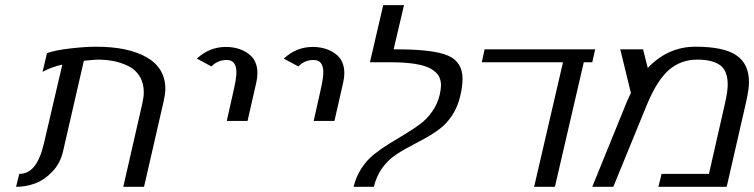

<svg xmlns="http://www.w3.org/2000/svg" viewBox="-20 -720 2907 740"><path d="M161.1 -515.1Q191.4 -526.4 250 -533.2Q308.6 -540 350.1 -540Q474.6 -540 545.9 -498.8Q617.2 -457.5 617.2 -377Q617.2 -357.9 610.8 -330.1L535.2 0H455.1L527.8 -317.9Q534.2 -345.7 534.2 -363.8Q534.2 -399.9 518.3 -425.8Q502.4 -451.7 475.1 -465.1Q447.8 -478.5 418.7 -484.4Q389.6 -490.2 356.9 -490.2Q346.2 -490.2 303.2 -485.8L223.1 -137.2Q212.4 -90.3 181.4 -58.1Q150.4 -25.9 115 -12.9Q79.6 0 42 0L54.2 -49.8Q89.4 -49.8 112.5 -79.1Q135.7 -108.4 149.9 -169.9L220.2 -471.2Q174.3 -460.4 144 -442.9Z M854 -253.9 879.9 -369.1Q891.1 -418 891.1 -440.9Q891.1 -488.8 854 -488.8Q818.8 -488.8 794.9 -463.9L738.8 -494.1Q787.1 -539.1 850.1 -539.1Q900.9 -539.1 936.5 -513.7Q972.2 -488.3 972.2 -438Q972.2 -421.9 967.8 -401.9L934.1 -253.9Z M1189 -253.9 1214.8 -369.1Q1226.1 -418 1226.1 -440.9Q1226.1 -488.8 1189 -488.8Q1153.8 -488.8 1129.9 -463.9L1073.7 -494.1Q1122.1 -539.1 1185.1 -539.1Q1235.8 -539.1 1271.5 -513.7Q1307.1 -488.3 1307.1 -438Q1307.1 -421.9 1302.7 -401.9L1269 -253.9Z M1405.8 -480 1457 -700.2H1537.1L1497.1 -529.8H1510.7Q1650.9 -529.8 1706.8 -505.6Q1762.7 -481.4 1762.7 -416Q1762.7 -387.7 1753.9 -350.1Q1744.1 -308.1 1722.9 -275.9Q1701.7 -243.7 1674.8 -223.4Q1647.9 -203.1 1617.2 -186.3Q1586.4 -169.4 1555.7 -153.3Q1524.9 -137.2 1498.3 -118.2Q1471.7 -99.1 1450.9 -69.1Q1430.2 -39.1 1420.9 0H1342.8Q1352.1 -39.1 1373 -71Q1394 -103 1421.1 -124.8Q1448.2 -146.5 1479.5 -165.8Q1510.7 -185.1 1541.5 -203.4Q1572.3 -221.7 1599.1 -241.7Q1626 -261.7 1646.2 -290.8Q1666.5 -319.8 1674.8 -355Q1679.7 -377 1679.7 -391.1Q1679.7 -411.6 1671.1 -426.8Q1662.6 -441.9 1641.8 -454.3Q1621.1 -466.8 1582 -473.4Q1543 -480 1485.8 -480Z M2118.7 0H2038.6L2149.9 -480H1836.9L1847.7 -529.8H2273.9L2262.7 -480H2230Z M2262.7 0 2396.5 -329.1Q2404.8 -347.7 2411.6 -361.8L2370.6 -529.8H2458.5L2476.6 -458Q2554.2 -540 2660.6 -540Q2769.5 -540 2818.1 -506.8Q2866.7 -473.6 2866.7 -403.8Q2866.7 -377 2856.4 -330.1L2780.8 0H2517.6L2529.8 -49.8H2712.4L2773.4 -317.9Q2784.7 -366.7 2784.7 -393.1Q2784.7 -447.8 2755.1 -469Q2725.6 -490.2 2667.5 -490.2Q2604.5 -490.2 2558.6 -450.9Q2512.7 -411.6 2472.7 -314.9L2343.8 0Z"/></svg>

Font: Pfennig
Style: Italic
Weight: 500
Italic angle: -13°
Version: Version 20120410 ; ttfautohint (v0.8)